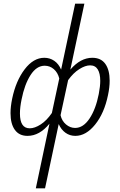

<svg xmlns="http://www.w3.org/2000/svg" viewBox="-20 -731 649 1040"><path d="M574 -294Q574 -258 565 -216Q545 -118 495.5 -56.5Q446 5 388 5Q358 5 334.5 -12Q311 -29 298 -59L224 289H174L248 -61Q194 5 129 5Q84 5 60.5 -27.5Q37 -60 37 -118Q37 -154 46 -197Q66 -293 113.5 -355.5Q161 -418 220 -418Q250 -418 274 -401.5Q298 -385 311 -354L387 -711H437L361 -354Q416 -418 480 -418Q527 -418 550.5 -385Q574 -352 574 -294ZM523 -293Q523 -333 509.5 -355Q496 -377 468 -377Q442 -377 409.5 -356.5Q377 -336 349 -297L308 -107Q315 -76 337.5 -57Q360 -38 387 -38Q431 -38 465 -89Q499 -140 515 -222Q523 -264 523 -293ZM261 -119 301 -306Q293 -338 271.5 -356.5Q250 -375 222 -375Q178 -375 145.5 -324.5Q113 -274 97 -193Q88 -150 88 -116Q88 -36 141 -36Q168 -36 200.5 -57Q233 -78 261 -119Z"/></svg>

Font: Ysabeau Infant Semilight
Style: Italic
Weight: 300
Italic angle: -12°
Designer: Christian Thalmann (Catharsis Fonts)
Version: Version 0.003